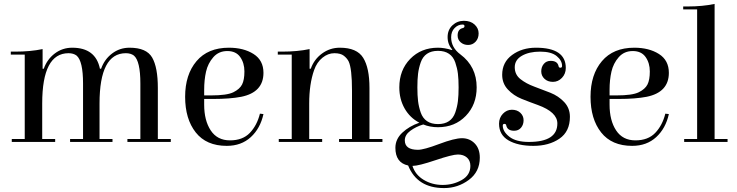

<svg xmlns="http://www.w3.org/2000/svg" viewBox="-20 -723 3756 978"><path d="M261 -15V0H40V-15H106V-445H35V-460H56Q135 -460 197 -473V-373H203Q220 -421 259 -450.5Q298 -480 348 -480Q467 -480 489 -373H495Q512 -421 551 -450.5Q590 -480 640 -480Q726 -480 755 -430Q784 -380 784 -275V-15H850V0H629V-15H695V-298Q695 -412 662 -440Q646 -452 621 -452Q487 -452 487 -196V-15H553V0H337V-15H403V-298Q403 -412 370 -440Q354 -452 329 -452Q195 -452 195 -196V-15Z M1146 -480Q1221 -480 1271.5 -448Q1322 -416 1322 -352Q1322 -253 1209 -230Q1152 -219 1067 -219H1020V-190Q1020 -109 1053.5 -58.5Q1087 -8 1151.5 -8Q1216 -8 1252.5 -46Q1289 -84 1304 -144L1322 -142Q1306 -69 1257.5 -24.5Q1209 20 1135 20Q1031 20 977 -48.5Q923 -117 923 -230Q923 -343 981 -411.5Q1039 -480 1146 -480ZM1020 -237H1055Q1136 -237 1168.5 -253Q1201 -269 1213 -292.5Q1225 -316 1225 -359Q1225 -402 1203.5 -432.5Q1182 -463 1138 -463Q1094 -463 1066.5 -431.5Q1039 -400 1029.5 -358Q1020 -316 1020 -265Z M1621 -15V0H1400V-15H1466V-445H1395V-460H1416Q1495 -460 1557 -473V-373H1563Q1580 -421 1620.5 -450.5Q1661 -480 1711 -480Q1798 -480 1830 -428.5Q1862 -377 1862 -275V-15H1928V0H1707V-15H1773V-261Q1773 -374 1756 -410Q1748 -426 1731.5 -439Q1715 -452 1683 -452Q1651 -452 1622.5 -429Q1594 -406 1580 -366Q1555 -295 1555 -196V-15Z M2336 -598Q2313 -598 2295.5 -580Q2278 -562 2278 -533Q2278 -481 2325 -446Q2408 -384 2408 -278Q2408 -190 2352.5 -132.5Q2297 -75 2211 -75Q2170 -75 2136 -89Q2099 -78 2070.5 -57Q2042 -36 2042 -8Q2042 40 2109 40Q2139 40 2217 10.5Q2295 -19 2333.5 -19Q2372 -19 2398 7.5Q2424 34 2424 80Q2424 152 2368 193.5Q2312 235 2242 235Q2105 235 2059 120Q1994 106 1994 30Q1994 -14 2029 -47Q2064 -80 2116 -98Q2068 -123 2041 -170.5Q2014 -218 2014 -278Q2014 -366 2069.5 -423Q2125 -480 2211 -480Q2244 -480 2282 -468L2284 -470Q2260 -497 2260 -534Q2260 -571 2284.5 -594Q2309 -617 2343 -617Q2377 -617 2397.5 -598Q2418 -579 2418 -553Q2418 -527 2402.5 -510.5Q2387 -494 2364.5 -494Q2342 -494 2326.5 -507.5Q2311 -521 2311 -542Q2311 -574 2337 -580Q2346 -582 2346 -590Q2346 -598 2336 -598ZM2312.5 -208Q2316 -237 2316 -278Q2316 -319 2312.5 -347.5Q2309 -376 2299 -405Q2289 -434 2267 -449Q2245 -464 2211 -464Q2177 -464 2155 -449Q2133 -434 2123 -405Q2113 -376 2109.5 -347.5Q2106 -319 2106 -278Q2106 -237 2109.5 -208Q2113 -179 2123 -150Q2133 -121 2155 -106Q2177 -91 2211 -91Q2245 -91 2267 -106Q2289 -121 2299 -150Q2309 -179 2312.5 -208ZM2082 122H2081Q2095 167 2138 193Q2181 219 2234.5 219Q2288 219 2332 194Q2376 169 2376 122Q2376 95 2358.5 79.5Q2341 64 2312.5 64Q2284 64 2198 93Q2112 122 2082 122Z M2710 -480Q2862 -480 2862 -377Q2862 -347 2842.5 -326.5Q2823 -306 2796.5 -306Q2770 -306 2753.5 -321.5Q2737 -337 2737 -359.5Q2737 -382 2750 -397.5Q2763 -413 2785 -413Q2819 -413 2825 -387Q2826 -378 2834.5 -378Q2843 -378 2843 -387Q2843 -415 2815.5 -437.5Q2788 -460 2731.5 -460Q2675 -460 2638.5 -439Q2602 -418 2602 -380.5Q2602 -343 2631 -320Q2660 -297 2701 -282Q2742 -267 2783.5 -250.5Q2825 -234 2854 -203Q2883 -172 2883 -128Q2883 -53 2829.5 -16.5Q2776 20 2697 20Q2618 20 2570 -8Q2522 -36 2522 -93Q2522 -123 2541.5 -143.5Q2561 -164 2587.5 -164Q2614 -164 2630.5 -148.5Q2647 -133 2647 -110.5Q2647 -88 2634 -72.5Q2621 -57 2599 -57Q2565 -57 2559 -83Q2558 -92 2549.5 -92Q2541 -92 2541 -83Q2541 -53 2574.5 -26.5Q2608 0 2674 0Q2819 0 2819 -94Q2819 -152 2720 -188Q2678 -203 2637 -219.5Q2596 -236 2567 -267Q2538 -298 2538 -342Q2538 -406 2588.5 -443Q2639 -480 2710 -480Z M3211 -480Q3286 -480 3336.5 -448Q3387 -416 3387 -352Q3387 -253 3274 -230Q3217 -219 3132 -219H3085V-190Q3085 -109 3118.5 -58.5Q3152 -8 3216.5 -8Q3281 -8 3317.5 -46Q3354 -84 3369 -144L3387 -142Q3371 -69 3322.5 -24.5Q3274 20 3200 20Q3096 20 3042 -48.5Q2988 -117 2988 -230Q2988 -343 3046 -411.5Q3104 -480 3211 -480ZM3085 -237H3120Q3201 -237 3233.5 -253Q3266 -269 3278 -292.5Q3290 -316 3290 -359Q3290 -402 3268.5 -432.5Q3247 -463 3203 -463Q3159 -463 3131.5 -431.5Q3104 -400 3094.5 -358Q3085 -316 3085 -265Z M3620 -15H3686V0H3465V-15H3531V-675H3460V-690H3481Q3559 -690 3620 -703Z"/></svg>

Font: Elsie Swash Caps
Style: Regular
Weight: 400
Designer: Alejandro Inler
Foundry: Alejandro Inler
Version: 1.003